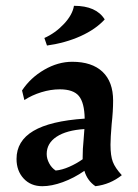

<svg xmlns="http://www.w3.org/2000/svg" viewBox="-20 -631 477 662"><path d="M37 -83Q37 -145 95 -179.5Q153 -214 272 -222Q271 -277 252 -300Q233 -323 186 -323Q155 -323 122.5 -313Q90 -303 64 -286L56 -319Q85 -363 132.5 -390.5Q180 -418 229 -418Q297 -418 333.5 -383.5Q370 -349 370 -284Q370 -248 365 -203Q361 -155 361 -132Q361 -94 369 -73Q377 -52 400 -27Q360 5 309 11Q281 -8 271 -42Q235 -17 196.5 -3Q158 11 126 11Q86 11 61.5 -15.5Q37 -42 37 -83ZM265 -82V-89Q265 -118 268 -146L271 -186Q209 -182 175 -159.5Q141 -137 141 -100Q141 -84 149.5 -68Q158 -52 172 -43Q194 -45 219 -56Q244 -67 265 -82ZM133 -500Q171 -517 200.5 -548.5Q230 -580 235 -611Q312 -611 341 -564Q310 -530 258 -506.5Q206 -483 142 -474Z"/></svg>

Font: Mirza Medium
Style: Regular
Weight: 500
Designer: Arabic design by Kourosh Beigpour, Latin design by Eduardo Tunni, engineering by Lasse Fister
Version: Version 1.0010g